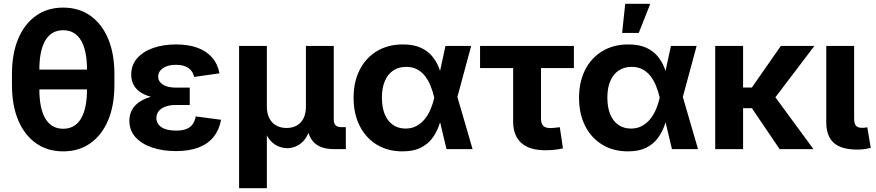

<svg xmlns="http://www.w3.org/2000/svg" viewBox="-20 -779 4577 1003"><path d="M310.1 11.7Q228 11.7 168 -30.8Q107.9 -73.2 75.2 -150.9Q42.5 -228.5 42.5 -335V-392.6Q42.5 -499 75.2 -576.7Q107.9 -654.3 168 -696.8Q228 -739.3 310.1 -739.3Q392.1 -739.3 452.1 -696.8Q512.2 -654.3 544.9 -576.7Q577.6 -499 577.6 -392.6V-335Q577.6 -228.5 544.9 -150.9Q512.2 -73.2 452.1 -30.8Q392.1 11.7 310.1 11.7ZM310.1 -106.4Q371.1 -106.4 402.8 -158.9Q434.6 -211.4 434.6 -314.9V-412.6Q434.6 -516.1 402.8 -568.6Q371.1 -621.1 310.1 -621.1Q249 -621.1 217.3 -568.6Q185.5 -516.1 185.5 -412.6V-314.9Q185.5 -211.4 217.3 -158.9Q249 -106.4 310.1 -106.4ZM160.6 -312V-415.5H459V-312Z M898.9 10.3Q829.6 10.3 774.4 -8.5Q719.2 -27.3 687.5 -62.7Q655.8 -98.1 655.8 -148.4Q655.8 -179.7 669.4 -204.8Q683.1 -230 710.4 -248Q737.8 -266.1 778.6 -275.9Q819.3 -285.6 873.5 -285.6H971.2V-230.5H897.9Q866.2 -230.5 843.5 -221.9Q820.8 -213.4 808.8 -198Q796.9 -182.6 796.9 -162.1Q796.9 -132.8 823.2 -114.7Q849.6 -96.7 899.9 -96.7Q932.6 -96.7 953.6 -105Q974.6 -113.3 986.3 -129.9Q998 -146.5 1002.4 -170.9L1134.8 -153.3Q1125.5 -101.1 1096.4 -64.5Q1067.4 -27.8 1018.1 -8.8Q968.8 10.3 898.9 10.3ZM875 -261.2Q822.3 -261.2 783 -269.8Q743.7 -278.3 717.5 -294.7Q691.4 -311 678.5 -335Q665.5 -358.9 665.5 -388.7Q665.5 -439 696 -474.1Q726.6 -509.3 779.5 -528.1Q832.5 -546.9 899.4 -546.9Q963.4 -546.9 1010.7 -529.8Q1058.1 -512.7 1087.6 -479Q1117.2 -445.3 1126.5 -396L994.1 -377Q988.3 -406.7 964.4 -423.6Q940.4 -440.4 899.4 -440.4Q856 -440.4 831.1 -422.9Q806.2 -405.3 806.2 -378.4Q806.2 -353.5 830.3 -337.4Q854.5 -321.3 898.4 -321.3H971.2V-261.2Z M1229 204.1V-539.1H1374V-223.1Q1374 -185.5 1387.5 -160.4Q1400.9 -135.3 1424.1 -122.8Q1447.3 -110.4 1477.1 -110.4Q1506.8 -110.4 1529.5 -122.8Q1552.2 -135.3 1565.2 -160.4Q1578.1 -185.5 1578.1 -223.1V-539.1H1723.6V-154.3Q1723.6 -133.8 1733.4 -124.3Q1743.2 -114.7 1764.6 -114.7H1786.6V0H1725.1Q1653.8 0 1619.1 -35.9Q1584.5 -71.8 1584.5 -139.6V-189H1608.4Q1608.4 -134.3 1596.4 -98.6Q1584.5 -63 1565.2 -42.5Q1545.9 -22 1523.7 -13.4Q1501.5 -4.9 1481 -4.9Q1459.5 -4.9 1436.8 -13.4Q1414.1 -22 1394.5 -42.5Q1375 -63 1362.8 -98.6Q1350.6 -134.3 1350.6 -189H1374V204.1Z M2082.5 11.7Q2005.9 11.7 1948.2 -23.4Q1890.6 -58.6 1858.9 -121.6Q1827.1 -184.6 1827.1 -268.1Q1827.1 -351.6 1859.1 -414.3Q1891.1 -477.1 1949.2 -512Q2007.3 -546.9 2085 -546.9Q2139.6 -546.9 2176.8 -530.3Q2213.9 -513.7 2236.8 -486.1Q2259.8 -458.5 2272.9 -425.3Q2286.1 -392.1 2293 -359.9H2335.9L2368.7 -274.9L2448.7 0H2312.5L2248 -271Q2240.7 -302.7 2229 -331.3Q2217.3 -359.9 2200 -382.1Q2182.6 -404.3 2158.4 -417Q2134.3 -429.7 2102.1 -429.7Q2062.5 -429.7 2033.9 -410.4Q2005.4 -391.1 1990.2 -355.2Q1975.1 -319.3 1975.1 -269Q1975.1 -218.8 1989.7 -182.6Q2004.4 -146.5 2032.2 -127Q2060.1 -107.4 2098.6 -107.4Q2130.9 -107.4 2156 -121.1Q2181.2 -134.8 2199.5 -157.7Q2217.8 -180.7 2229.7 -209.2Q2241.7 -237.8 2248.5 -268.1L2307.1 -539.1H2441.4L2368.2 -268.1L2335.4 -184.6H2292.5Q2284.2 -151.9 2271.2 -117.4Q2258.3 -83 2235.6 -53.7Q2212.9 -24.4 2175.8 -6.3Q2138.7 11.7 2082.5 11.7Z M2828.6 5.9Q2745.6 5.9 2703.1 -32.5Q2660.6 -70.8 2660.6 -144.5V-423.3H2487.8V-539.1H2978V-423.3H2806.2V-159.7Q2806.2 -133.8 2817.6 -121.8Q2829.1 -109.9 2856 -109.9Q2865.7 -109.9 2880.6 -111.6Q2895.5 -113.3 2904.3 -114.7L2920.9 -3.9Q2897.5 1.5 2874 3.7Q2850.6 5.9 2828.6 5.9Z M3260.3 11.7Q3183.6 11.7 3126 -23.4Q3068.4 -58.6 3036.6 -121.6Q3004.9 -184.6 3004.9 -268.1Q3004.9 -351.6 3036.9 -414.3Q3068.8 -477.1 3127 -512Q3185.1 -546.9 3262.7 -546.9Q3317.4 -546.9 3354.5 -530.3Q3391.6 -513.7 3414.6 -486.1Q3437.5 -458.5 3450.7 -425.3Q3463.9 -392.1 3470.7 -359.9H3513.7L3546.4 -274.9L3626.5 0H3490.2L3425.8 -271Q3418.5 -302.7 3406.7 -331.3Q3395 -359.9 3377.7 -382.1Q3360.4 -404.3 3336.2 -417Q3312 -429.7 3279.8 -429.7Q3240.2 -429.7 3211.7 -410.4Q3183.1 -391.1 3168 -355.2Q3152.8 -319.3 3152.8 -269Q3152.8 -218.8 3167.5 -182.6Q3182.1 -146.5 3210 -127Q3237.8 -107.4 3276.4 -107.4Q3308.6 -107.4 3333.7 -121.1Q3358.9 -134.8 3377.2 -157.7Q3395.5 -180.7 3407.5 -209.2Q3419.4 -237.8 3426.3 -268.1L3484.9 -539.1H3619.1L3545.9 -268.1L3513.2 -184.6H3470.2Q3461.9 -151.9 3449 -117.4Q3436 -83 3413.3 -53.7Q3390.6 -24.4 3353.5 -6.3Q3316.4 11.7 3260.3 11.7ZM3230 -606.9 3246.1 -759.3H3377L3316.9 -606.9Z M3861.8 -539.1V0H3716.3V-539.1ZM4234.4 -539.1 3987.3 -213.9H3827.1L3824.7 -321.8H3907.7L4059.1 -539.1ZM4052.7 0 3903.8 -219.7 4014.6 -292.5 4229.5 0Z M4459.5 2.4Q4375 2.4 4335.7 -32.7Q4296.4 -67.9 4296.4 -141.1V-539.1H4441.9V-160.2Q4441.9 -134.3 4451.2 -122.8Q4460.4 -111.3 4482.9 -111.3Q4493.2 -111.3 4499.5 -112.1Q4505.9 -112.8 4510.7 -114.3L4528.8 -6.3Q4517.6 -3.4 4499.5 -0.5Q4481.4 2.4 4459.5 2.4Z"/></svg>

Font: Inter 18pt
Style: Bold
Weight: 700
Designer: Rasmus Andersson
Foundry: rsms
Version: Version 4.001;git-66647c0bb